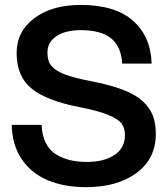

<svg xmlns="http://www.w3.org/2000/svg" viewBox="-20 -752 681 784"><path d="M332 12.2Q243.2 12.2 176.3 -15.4Q109.4 -43 69.6 -100.8Q29.8 -158.7 27.8 -242.2H149.9Q151.4 -199.7 166.7 -168.9Q182.1 -138.2 208.7 -121.8Q235.4 -105.5 266.1 -98.1Q296.9 -90.8 335 -90.8Q405.3 -90.8 447.8 -119.4Q490.2 -147.9 490.2 -200.2Q490.2 -229.5 476.1 -248Q461.9 -266.6 421.1 -283.2Q380.4 -299.8 303.2 -314.9Q169.9 -340.8 108.9 -390.4Q47.9 -439.9 47.9 -535.2Q47.9 -623.5 120.1 -677.7Q192.4 -731.9 309.1 -731.9Q450.7 -731.9 523.4 -667Q596.2 -602.1 599.1 -492.2H479Q475.1 -561.5 434.1 -595.2Q393.1 -628.9 309.1 -628.9Q248 -628.9 210.9 -604.5Q173.8 -580.1 173.8 -538.1Q173.8 -514.6 179.9 -499.5Q186 -484.4 204.3 -469.7Q222.7 -455.1 257.6 -443.6Q292.5 -432.1 349.1 -420.9Q427.7 -406.2 480.2 -386.2Q532.7 -366.2 562.5 -338.9Q592.3 -311.5 604.2 -279.8Q616.2 -248 616.2 -205.1Q616.2 -104 537.8 -45.9Q459.5 12.2 332 12.2Z"/></svg>

Font: Aspekta 550
Style: Regular
Weight: 550
Designer: Ivo Dolenc
Version: Version 2.000